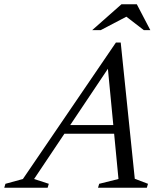

<svg xmlns="http://www.w3.org/2000/svg" viewBox="-87 -881 764 901"><path d="M183.5 -253.5 197.5 -294H512.5L498.5 -253.5ZM545.5 -42 607.5 -18.5 602 0H373L378.5 -18.5L469 -41L415.5 -598H446L73 -41L142 -18.5L136.5 0H-67L-61.5 -18.5L20.5 -41L457 -681.5H479.5ZM345.5 -739.5 483 -861H555L618.5 -739.5H588L501 -806.5H513.5L385.5 -739.5Z"/></svg>

Font: Newsreader 20pt
Style: Italic
Weight: 400
Italic angle: -17°
Version: Version 1.003